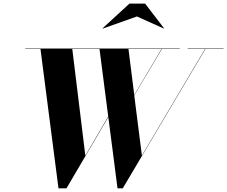

<svg xmlns="http://www.w3.org/2000/svg" viewBox="-20 -1014 1236 1044"><path d="M724.5 -924.5 871.5 -858.5 872.5 -859.5 769 -994.5H684L537 -859.5L538.5 -858.5ZM751.5 -168.5 710 -495 860.5 -748H957.5V-750H117.5V-748H200L298 10H341.5L569 -377.5L619 10H647.5L1097 -748H1195.5V-750H1000.5V-748H1095ZM444 -168 373 -748H521L568.5 -380.5ZM678.5 -748H858.5L710 -497.5Z"/></svg>

Font: Bodoni* 96pt
Style: Bold Italic
Weight: 700
Italic angle: -13°
Version: Version 2.3